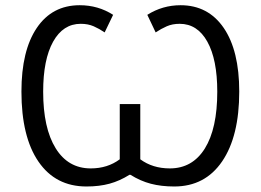

<svg xmlns="http://www.w3.org/2000/svg" viewBox="-20 -691 979 721"><path d="M654.8 -601.6Q627.4 -601.6 606.2 -592.3Q585 -583 564.5 -569.3L533.2 -635.3Q590.3 -671.4 658.2 -671.4Q761.7 -671.4 820.1 -586.2Q878.4 -501 878.4 -347.2Q878.4 -179.2 814.2 -85Q750 9.3 634.3 9.3Q585.4 9.3 546.4 -1Q507.3 -11.2 469.7 -34.7H466.3Q429.7 -11.7 391.4 -1.2Q353 9.3 304.7 9.3Q188.5 9.3 124.5 -84Q60.5 -177.2 60.5 -347.2Q60.5 -501 118.2 -586.2Q175.8 -671.4 279.3 -671.4Q348.6 -671.4 404.8 -635.3L373 -569.3Q353 -583 331.8 -592.3Q310.5 -601.6 283.2 -601.6Q216.8 -601.6 179.4 -534.4Q142.1 -467.3 142.1 -346.7Q142.1 -210 189 -134.3Q235.8 -58.6 320.8 -58.6Q383.8 -58.6 429.7 -92.8V-300.3H506.8V-92.8Q553.2 -58.6 617.7 -58.6Q702.6 -58.6 749.3 -133.5Q795.9 -208.5 795.9 -346.7Q795.9 -467.8 758.5 -534.7Q721.2 -601.6 654.8 -601.6Z"/></svg>

Font: Bpm'online Open Sans
Style: Regular
Weight: 400
Foundry: Ascender Corporation
Version: Version 1.10